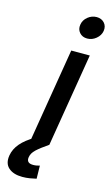

<svg xmlns="http://www.w3.org/2000/svg" viewBox="-214 -792 608 1050"><g transform="rotate(15 90.0 -267.0)"><path d="M21 0 108.4 -529.3H213.4L126 0ZM28.3 207.5Q-22.5 207.5 -50 183.1Q-77.6 158.7 -69.8 111.8Q-63.5 74.7 -36.4 43Q-9.3 11.2 41.5 -18.1L125.5 0Q82.5 29.3 60.3 50Q38.1 70.8 34.7 93.8Q31.7 110.8 40 119.9Q48.3 128.9 68.8 128.9Q78.6 128.9 88.1 127.2Q97.7 125.5 105.5 123L106.9 196.8Q90.8 200.7 70.3 204.1Q49.8 207.5 28.3 207.5ZM174.8 -615.2Q147.5 -615.2 131.3 -633.8Q115.2 -652.3 119.6 -678.7Q123.5 -705.6 146 -723.9Q168.5 -742.2 196.3 -742.2Q223.6 -742.2 240 -723.9Q256.3 -705.6 252 -678.7Q247.6 -652.3 225.1 -633.8Q202.6 -615.2 174.8 -615.2Z"/></g></svg>

Font: Inter 24pt Medium
Style: Italic
Weight: 500
Italic angle: -9.3988°
Designer: Rasmus Andersson
Foundry: rsms
Version: Version 4.001;git-66647c0bb